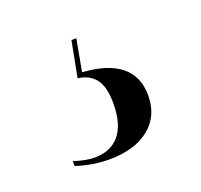

<svg xmlns="http://www.w3.org/2000/svg" viewBox="-59 -72 385 368"><g transform="rotate(-20 134.0 112.0)"><path d="M108 232Q75 232 41 221V211Q65 219 83 219Q116 219 134 197.5Q152 176 152 133Q152 100 140 84Q128 68 104 65L118 -8H128L116 57Q220 64 220 142Q220 184 190 208Q160 232 108 232Z"/></g></svg>

Font: Noto Serif Display ExtraCondensed SemiBold
Style: Regular
Weight: 600
Width: 2
Designer: Monotype Design Team
Foundry: Monotype Imaging Inc.
Version: Version 2.009